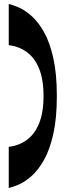

<svg xmlns="http://www.w3.org/2000/svg" viewBox="-20 -760 360 966"><path d="M24 186V-21Q74 -27 113.5 -55Q153 -83 176 -137.5Q199 -192 199 -277Q199 -362 176 -416.5Q153 -471 113.5 -499Q74 -527 24 -533V-740Q46 -735 76.5 -721.5Q107 -708 140 -678.5Q173 -649 201.5 -598.5Q230 -548 248 -469Q266 -390 266 -277Q266 -164 248 -85Q230 -6 201.5 44.5Q173 95 140 124.5Q107 154 76.5 167.5Q46 181 24 186Z"/></svg>

Font: Ojuju ExtraLight ExtraBold
Style: Regular
Weight: 800
Version: Version 1.000